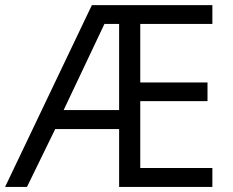

<svg xmlns="http://www.w3.org/2000/svg" viewBox="-21 -734 914 754"><path d="M813 0H446.8V-227.1H195.8L85 0H-1L339.8 -713.9H813V-640.1H529.8V-410.2H793.9V-336.9H529.8V-74.2H813ZM229 -301.8H446.8V-640.1H389.2Z"/></svg>

Font: Zoram GWebM
Style: Regular
Weight: 400
Foundry: Ascender Corporation
Version: Version 1.000